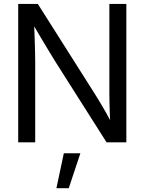

<svg xmlns="http://www.w3.org/2000/svg" viewBox="-20 -748 760 1009"><path d="M75.7 0V-727.5H178.7L477.5 -255.9Q487.8 -239.7 503.2 -214.1Q518.6 -188.5 536.1 -158Q553.7 -127.4 569.8 -96.7L560.5 -83Q558.6 -112.3 557.1 -147.7Q555.7 -183.1 555.2 -214.6Q554.7 -246.1 554.7 -263.2V-727.5H644V0H540L273.9 -419.4Q261.7 -439 243.4 -469Q225.1 -499 200.9 -539.8Q176.8 -580.6 146.5 -631.8L158.2 -649.9Q160.6 -593.8 162.1 -548.8Q163.6 -503.9 164.3 -471.4Q165 -439 165 -420.4V0ZM276.4 241.2 315.4 57.6H402.3L341.3 241.2Z"/></svg>

Font: Inter 28pt
Style: Regular
Weight: 400
Designer: Rasmus Andersson
Foundry: rsms
Version: Version 4.001;git-66647c0bb